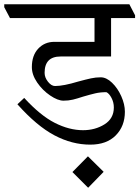

<svg xmlns="http://www.w3.org/2000/svg" viewBox="-51 -665 656 904"><path d="M0 0ZM585 -593V-580H472V-399H234Q159 -399 159 -322Q159 -300 175 -280Q191 -260 208 -260Q248 -260 317 -281Q354 -291 377 -296Q400 -301 423 -301Q450 -301 476.5 -275.5Q503 -250 520 -212Q537 -174 537 -139Q537 -71 494 -27.5Q451 16 374 16Q288 16 205 -28Q122 -72 31 -174L63 -204Q139 -121 207 -86.5Q275 -52 340 -52Q397 -52 441 -79.5Q485 -107 485 -159Q485 -183 474 -204Q463 -225 450 -231Q421 -231 397.5 -225.5Q374 -220 340 -210Q313 -201 292.5 -196Q272 -191 248 -191Q221 -191 185 -215.5Q149 -240 124 -276.5Q99 -313 99 -349Q99 -404 129 -436Q159 -468 205 -468H394V-580H-4L-31 -631V-645H558ZM437 144 364 219 290 145 363 71Z"/></svg>

Font: Grenzecho Serif
Style: Serif-Regular
Weight: 400
Designer: Dan Reynolds
Foundry: Dan Reynolds
Version: Version 1.001; ttfautohint (v1.1) -l 5 -r 5 -G 72 -x 0 -D la